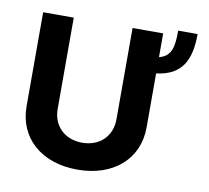

<svg xmlns="http://www.w3.org/2000/svg" viewBox="-83 -847 1036 950"><g transform="rotate(10 435.0 -372.0)"><path d="M63.2 -255C63.2 -95.9 183.2 10.3 364.7 10.3C545.5 10.3 666.2 -95.9 666.2 -255V-526.3C794.4 -541.5 834.5 -623.2 834.5 -753.6H736.9C736.9 -676.1 730.1 -623.6 666.2 -608V-727.3H512.4V-268.1C512.4 -185 454.2 -125 364.7 -125C275.6 -125 217 -185 217 -268.1V-727.3H63.2Z"/></g></svg>

Font: Inter-Hewn
Style: Bold
Weight: 700
Designer: Rasmus Andersson
Foundry: rsms
Version: Version 3.012;git-f93a4a705